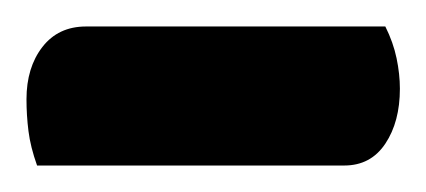

<svg xmlns="http://www.w3.org/2000/svg" viewBox="-21 -692 322 145"><path d="M7 -567Q2 -581 0.5 -593Q-1 -605 -1 -617Q-1 -641 11 -656.5Q23 -672 44 -672H270Q276 -660 278.5 -648Q281 -636 281 -625Q281 -600 270 -583.5Q259 -567 239 -567Z"/></svg>

Font: Yanone Kaffeesatz
Style: Bold
Weight: 700
Designer: Yanone (Cyrillic: Daniel Pouzeot, Huerta Tipografica, and Cyreal)
Foundry: Yanone
Version: Version 2.003